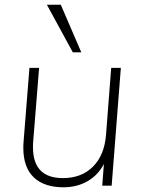

<svg xmlns="http://www.w3.org/2000/svg" viewBox="-20 -788 601 815"><path d="M493 -500 454 0H414L421 -92Q396 -44 351 -18.5Q306 7 250 7Q167 7 123 -35.5Q79 -78 79 -160Q79 -177 80 -186L105 -500H146L121 -189Q120 -180 120 -163Q120 -32 247 -32Q326 -32 374.5 -80.5Q423 -129 430 -215L452 -500ZM179 -768H238L325 -566H289Z"/></svg>

Font: Muli ExtraLight
Style: Italic
Weight: 275
Italic angle: -4.541°
Designer: Vernon Adams
Foundry: Vernon Adams
Version: Version 2.001